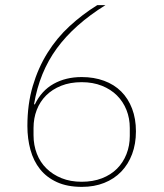

<svg xmlns="http://www.w3.org/2000/svg" viewBox="-20 -718 640 750"><path d="M300 12Q243 12 202.5 -6.5Q162 -25 136.5 -57Q111 -89 99 -132.5Q87 -176 87 -226Q87 -311 108 -382Q129 -453 165.5 -511.5Q202 -570 252 -616Q302 -662 360 -698H392Q270 -622 202 -529Q134 -436 113 -311L116 -310Q142 -364 189.5 -390.5Q237 -417 299 -417Q347 -417 386.5 -402.5Q426 -388 453.5 -360.5Q481 -333 496 -293.5Q511 -254 511 -205Q511 -156 496 -116Q481 -76 453.5 -47.5Q426 -19 387 -3.5Q348 12 300 12ZM299 -8Q343 -8 378 -21.5Q413 -35 437 -59Q461 -83 474 -116Q487 -149 487 -187V-218Q487 -256 474 -288.5Q461 -321 437 -345Q413 -369 378 -383Q343 -397 299 -397Q254 -397 219 -383Q184 -369 160 -345Q136 -321 123.5 -288.5Q111 -256 111 -218V-190Q111 -151 124 -117.5Q137 -84 161.5 -60Q186 -36 220.5 -22Q255 -8 299 -8Z"/></svg>

Font: IBM Plex Sans KR Thin
Style: Regular
Weight: 100
Designer: Mike Abbink; Paul van der Laan; Pieter van Rosmalen; Wujin Sim; Chorong Kim; Dohee Lee;
Foundry: Sandoll Inc.
Version: Version 1.001